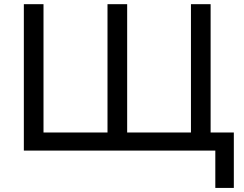

<svg xmlns="http://www.w3.org/2000/svg" viewBox="-20 -720 1166 918"><path d="M1009.5 178.5V0H937V-86.5H1098V178.5ZM94 0V-700H188V-86.5H494V-700H588V-86.5H893V-700H987V0Z"/></svg>

Font: Geologica Cursive Light
Style: Regular
Weight: 300
Designer: Sindre Bremnes, Frode Helland
Foundry: Monokrom Skriftforlag AS
Version: Version 1.010;gftools[0.9.28]